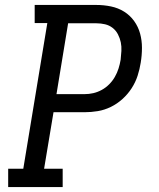

<svg xmlns="http://www.w3.org/2000/svg" viewBox="-20 -755 640 775"><path d="M13 0V-74H74L171 -662H120V-735H369Q399 -735 428 -729Q457 -723 481 -708Q505 -693 521.5 -670Q538 -647 545.5 -619.5Q553 -592 553 -562Q553 -532 548 -502Q544 -476 535.5 -449.5Q527 -423 511.5 -399Q496 -375 474.5 -355.5Q453 -336 427.5 -323.5Q402 -311 375 -306.5Q348 -302 321 -302H196L158 -74H233V0ZM321 -375Q339 -375 356.5 -379Q374 -383 390.5 -392Q407 -401 420.5 -414.5Q434 -428 443.5 -444.5Q453 -461 458.5 -478.5Q464 -496 467 -514Q469 -531 470 -549.5Q471 -568 467.5 -584.5Q464 -601 456 -616.5Q448 -632 434.5 -642.5Q421 -653 404 -657Q387 -661 369 -661H255L208 -375Z"/></svg>

Font: Iosevka Curly Slab ExObl
Style: Regular
Weight: 400
Width: 7
Italic angle: -9°
Monospace: yes
Designer: Belleve Invis
Foundry: Belleve Invis
Version: Version 11.1.0; ttfautohint (v1.8.3)